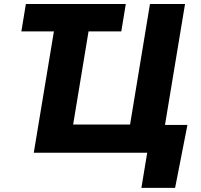

<svg xmlns="http://www.w3.org/2000/svg" viewBox="-20 -747 984 939"><path d="M84.5 -593.4 106.5 -727.3H595.2L573.2 -593.4H413L337.7 -137.8H616.1L713.4 -727.3H884.9L786.9 -136H896.7L836.3 171.9H671.5L699.9 0H145.2L243.6 -593.4Z"/></svg>

Font: Inter P Extra Bold
Style: Italic
Weight: 800
Italic angle: 9.39999°
Designer: Rasmus Andersson
Foundry: rsms
Version: Version 3.018;git-588b23468